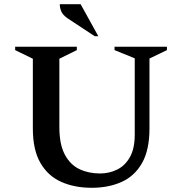

<svg xmlns="http://www.w3.org/2000/svg" viewBox="-20 -882 866 912"><path d="M416 10Q334 10 271 -18Q208 -46 172 -108Q136 -170 136 -272V-603L52 -644V-660H345V-644L262 -603V-278Q262 -196 288 -147.5Q314 -99 357.5 -78.5Q401 -58 455 -58Q499 -58 536.5 -76.5Q574 -95 597 -135.5Q620 -176 620 -243V-605L524 -644V-660H773V-644L690 -604V-272Q690 -170 655 -108Q620 -46 558 -18Q496 10 416 10ZM430 -710 301 -795Q278 -811 271 -828Q264 -845 264 -862H363L447 -710Z"/></svg>

Font: Spectral SC SemiBold
Style: Regular
Weight: 600
Designer: Jean-Baptiste Levee
Foundry: Production Type
Version: Version 2.001